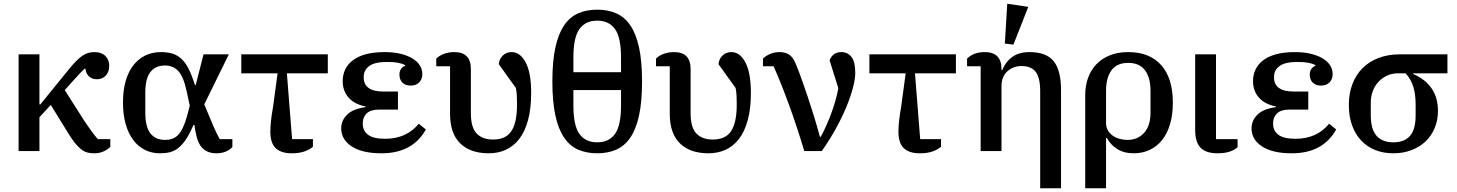

<svg xmlns="http://www.w3.org/2000/svg" viewBox="-20 -812 7829 1032"><path d="M80 -520H192V-251H197L345 -433Q368 -462 386.5 -481Q405 -500 421.5 -511.5Q438 -523 454 -527.5Q470 -532 488 -532Q525 -532 546 -511.5Q567 -491 567 -459Q567 -425 548.5 -405.5Q530 -386 501 -386Q475 -386 458.5 -401Q442 -416 439 -443H435Q423 -432 407 -415Q391 -398 375 -380L328 -328L436 -158Q450 -137 470 -109.5Q490 -82 506 -64H573V-23Q559 -8 536.5 2Q514 12 487 12Q466 12 449 7.5Q432 3 415.5 -10Q399 -23 381.5 -45Q364 -67 343 -102L253 -248L192 -182V0H80Z M1229 -22Q1216 -7 1194 2.5Q1172 12 1143 12Q1099 12 1071 -13Q1043 -38 1031 -103L1025 -140H1020L1012 -123Q994 -83 975.5 -57Q957 -31 937 -15.5Q917 0 893.5 6Q870 12 840 12Q796 12 759.5 -6Q723 -24 696.5 -59Q670 -94 655.5 -145Q641 -196 641 -261Q641 -326 655.5 -376.5Q670 -427 697 -461.5Q724 -496 761.5 -514Q799 -532 845 -532Q876 -532 901 -525.5Q926 -519 946.5 -503Q967 -487 983.5 -460.5Q1000 -434 1014 -395L1028 -355H1032L1074 -520H1210L1078 -251L1126 -136Q1134 -118 1143 -99Q1152 -80 1161 -64H1229ZM983 -323Q966 -401 938 -430.5Q910 -460 867 -460Q816 -460 788.5 -425Q761 -390 761 -314V-207Q761 -130 788.5 -95Q816 -60 867 -60Q888 -60 905.5 -66Q923 -72 937 -86.5Q951 -101 963 -126Q975 -151 986 -190L1000 -244Z M1662 -23Q1641 -6 1613.5 3Q1586 12 1548 12Q1491 12 1462 -15.5Q1433 -43 1433 -105Q1433 -128 1436.5 -161.5Q1440 -195 1448 -240L1472 -418H1277V-520H1742V-418H1522L1550 -64H1662Z M2030 12Q1927 12 1870.5 -25Q1814 -62 1814 -122Q1814 -164 1845.5 -195.5Q1877 -227 1945 -236V-240Q1886 -251 1854 -287Q1822 -323 1822 -376Q1822 -410 1835.5 -438.5Q1849 -467 1876.5 -488Q1904 -509 1946.5 -520.5Q1989 -532 2048 -532Q2097 -532 2134.5 -522.5Q2172 -513 2197.5 -497.5Q2223 -482 2236.5 -460.5Q2250 -439 2250 -415Q2250 -386 2233 -369Q2216 -352 2188 -352Q2159 -352 2143 -368Q2127 -384 2127 -411Q2127 -430 2136 -442Q2145 -454 2158 -459V-462Q2143 -470 2120 -474.5Q2097 -479 2060 -479Q1994 -479 1964.5 -457Q1935 -435 1935 -400V-394Q1935 -359 1961 -339.5Q1987 -320 2041 -320H2119V-223H2018Q1972 -223 1951 -202.5Q1930 -182 1930 -152V-146Q1930 -109 1958.5 -87.5Q1987 -66 2050 -66Q2165 -66 2231 -147L2269 -116Q2234 -53 2174.5 -20.5Q2115 12 2030 12Z M2325 -497Q2342 -514 2367.5 -523Q2393 -532 2422 -532Q2511 -532 2511 -441V-203Q2511 -127 2542 -94.5Q2573 -62 2630 -62Q2661 -62 2685 -71.5Q2709 -81 2725.5 -103Q2742 -125 2750.5 -161.5Q2759 -198 2759 -251Q2759 -274 2758 -296.5Q2757 -319 2753 -339L2661 -467Q2663 -494 2682 -513Q2701 -532 2730 -532Q2776 -532 2805.5 -476.5Q2835 -421 2835 -313Q2835 -229 2818.5 -167.5Q2802 -106 2772 -66.5Q2742 -27 2700 -7.5Q2658 12 2607 12Q2508 12 2453.5 -41.5Q2399 -95 2399 -200V-456H2325Z M3190 12Q3133 12 3088 -7.5Q3043 -27 3012 -72.5Q2981 -118 2965 -192Q2949 -266 2949 -374Q2949 -482 2965 -556Q2981 -630 3012 -675.5Q3043 -721 3088 -740.5Q3133 -760 3190 -760Q3247 -760 3292 -740.5Q3337 -721 3368 -675.5Q3399 -630 3415 -556Q3431 -482 3431 -374Q3431 -266 3415 -192Q3399 -118 3368 -72.5Q3337 -27 3292 -7.5Q3247 12 3190 12ZM3190 -47Q3253 -47 3285.5 -92Q3318 -137 3318 -245V-328H3062V-245Q3062 -137 3094.5 -92Q3127 -47 3190 -47ZM3062 -424H3318V-503Q3318 -611 3285.5 -656Q3253 -701 3190 -701Q3127 -701 3094.5 -656Q3062 -611 3062 -503Z M3506 -497Q3523 -514 3548.5 -523Q3574 -532 3603 -532Q3692 -532 3692 -441V-203Q3692 -127 3723 -94.5Q3754 -62 3811 -62Q3842 -62 3866 -71.5Q3890 -81 3906.5 -103Q3923 -125 3931.5 -161.5Q3940 -198 3940 -251Q3940 -274 3939 -296.5Q3938 -319 3934 -339L3842 -467Q3844 -494 3863 -513Q3882 -532 3911 -532Q3957 -532 3986.5 -476.5Q4016 -421 4016 -313Q4016 -229 3999.5 -167.5Q3983 -106 3953 -66.5Q3923 -27 3881 -7.5Q3839 12 3788 12Q3689 12 3634.5 -41.5Q3580 -95 3580 -200V-456H3506Z M4303 0Q4263 -134 4219.5 -252.5Q4176 -371 4138 -456H4081V-497Q4097 -513 4120.5 -522.5Q4144 -532 4170 -532Q4201 -532 4222 -518Q4243 -504 4257 -469Q4271 -436 4287.5 -390Q4304 -344 4321.5 -292Q4339 -240 4356 -184.5Q4373 -129 4387 -77H4392Q4407 -105 4422 -138.5Q4437 -172 4449.5 -206.5Q4462 -241 4471.5 -275Q4481 -309 4486 -338L4439 -488Q4456 -532 4503 -532Q4536 -532 4556.5 -506Q4577 -480 4577 -420Q4577 -388 4564.5 -340Q4552 -292 4528.5 -235.5Q4505 -179 4471.5 -118.5Q4438 -58 4397 0Z M5038 -23Q5017 -6 4989.5 3Q4962 12 4924 12Q4867 12 4838 -15.5Q4809 -43 4809 -105Q4809 -128 4812.5 -161.5Q4816 -195 4824 -240L4848 -418H4653V-520H5118V-418H4898L4926 -64H5038Z M5251 -456H5178V-497Q5213 -532 5273 -532Q5363 -532 5363 -441V-435H5367Q5385 -480 5421 -506Q5457 -532 5514 -532Q5604 -532 5643.5 -483Q5683 -434 5683 -328V200H5571V-322Q5571 -394 5547 -425.5Q5523 -457 5471 -457Q5426 -457 5394.5 -428.5Q5363 -400 5363 -349V0H5251ZM5381 -578 5394 -792 5507 -775 5427 -572Z M5813 -300Q5813 -350 5828 -392.5Q5843 -435 5872.5 -466Q5902 -497 5945 -514.5Q5988 -532 6044 -532Q6159 -532 6221.5 -462Q6284 -392 6284 -260Q6284 -195 6269 -144.5Q6254 -94 6226.5 -59.5Q6199 -25 6160 -6.5Q6121 12 6074 12Q6021 12 5984.5 -11.5Q5948 -35 5930 -70H5925V200H5813ZM6040 -60Q6096 -60 6130 -98.5Q6164 -137 6164 -206V-323Q6164 -394 6134.5 -434Q6105 -474 6044 -474Q5983 -474 5954 -434Q5925 -394 5925 -324V-151Q5925 -129 5934.5 -112Q5944 -95 5960 -83.5Q5976 -72 5997 -66Q6018 -60 6040 -60Z M6516 -520V-64H6632V-21Q6596 12 6525 12Q6462 12 6433 -18Q6404 -48 6404 -115V-520Z M6923 12Q6820 12 6763.5 -25Q6707 -62 6707 -122Q6707 -164 6738.5 -195.5Q6770 -227 6838 -236V-240Q6779 -251 6747 -287Q6715 -323 6715 -376Q6715 -410 6728.5 -438.5Q6742 -467 6769.5 -488Q6797 -509 6839.5 -520.5Q6882 -532 6941 -532Q6990 -532 7027.5 -522.5Q7065 -513 7090.5 -497.5Q7116 -482 7129.5 -460.5Q7143 -439 7143 -415Q7143 -386 7126 -369Q7109 -352 7081 -352Q7052 -352 7036 -368Q7020 -384 7020 -411Q7020 -430 7029 -442Q7038 -454 7051 -459V-462Q7036 -470 7013 -474.5Q6990 -479 6953 -479Q6887 -479 6857.5 -457Q6828 -435 6828 -400V-394Q6828 -359 6854 -339.5Q6880 -320 6934 -320H7012V-223H6911Q6865 -223 6844 -202.5Q6823 -182 6823 -152V-146Q6823 -109 6851.5 -87.5Q6880 -66 6943 -66Q7058 -66 7124 -147L7162 -116Q7127 -53 7067.5 -20.5Q7008 12 6923 12Z M7576 -418V-414Q7640 -387 7674.5 -337.5Q7709 -288 7709 -216Q7709 -166 7691.5 -124Q7674 -82 7642.5 -52Q7611 -22 7566.5 -5Q7522 12 7469 12Q7416 12 7372 -5.5Q7328 -23 7296.5 -56.5Q7265 -90 7247.5 -138Q7230 -186 7230 -248Q7230 -309 7249 -359.5Q7268 -410 7303.5 -445.5Q7339 -481 7390 -500.5Q7441 -520 7505 -520H7760V-418ZM7470 -47Q7529 -47 7559 -82Q7589 -117 7589 -191V-249Q7589 -306 7576.5 -346Q7564 -386 7535 -418H7495Q7463 -418 7436.5 -406Q7410 -394 7390 -373Q7370 -352 7359 -323Q7348 -294 7348 -260V-193Q7348 -117 7379 -82Q7410 -47 7470 -47Z"/></svg>

Font: IBM Plex Serif Medm
Style: Regular
Weight: 500
Designer: Mike Abbink, Paul van der Laan, Pieter van Rosmalen
Foundry: Bold Monday
Version: Version 3.001